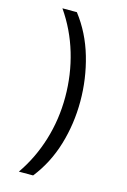

<svg xmlns="http://www.w3.org/2000/svg" viewBox="-137 -855 694 1053"><g transform="rotate(15 209.5 -328.5)"><path d="M82 135Q150 37 186 -80.5Q222 -198 222 -325Q222 -453 186.5 -572Q151 -691 81 -792H163Q237 -696 272.5 -574Q308 -452 308 -324Q308 -196 272.5 -77.5Q237 41 163 135Z"/></g></svg>

Font: ukorean05
Style: Book
Weight: 400
Designer: Jelle Bosma - Monotype Design Team
Foundry: Monotype Imaging Inc.
Version: Version 2.003